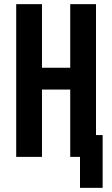

<svg xmlns="http://www.w3.org/2000/svg" viewBox="-20 -755 540 924"><path d="M365 149V0H318V-324H182V0H58V-735H182V-429H318V-735H442V-105H474V149Z"/></svg>

Font: Iosevka SS18 Extrabold
Style: Regular
Weight: 800
Monospace: yes
Designer: Belleve Invis
Foundry: Belleve Invis
Version: Version 25.1.1; ttfautohint (v1.8.4)